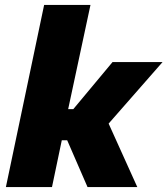

<svg xmlns="http://www.w3.org/2000/svg" viewBox="-20 -763 683 783"><path d="M4 0 160 -743H349L258 -318H279L439 -510H643L423 -259L540 0H337L254 -191H232L192 0Z"/></svg>

Font: Saira ExtraBold
Style: Italic
Weight: 800
Italic angle: -12°
Designer: Hector Gatti with collaboration of the Omnibus-Type team
Foundry: Omnibus-Type
Version: Version 1.100; ttfautohint (v1.8.3)